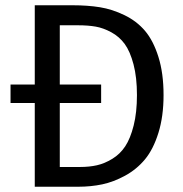

<svg xmlns="http://www.w3.org/2000/svg" viewBox="-20 -709 696 729"><path d="M256 -689Q313 -689 359.5 -681.5Q406 -674 452.5 -651.5Q499 -629 530.5 -592Q562 -555 581.5 -493Q601 -431 601 -348Q601 -267 581.5 -204.5Q562 -142 530.5 -104Q499 -66 455 -42Q411 -18 368 -9Q325 0 277 0H112V-318H20V-388H112V-689ZM284 -75Q319 -75 348 -81.5Q377 -88 406.5 -106Q436 -124 455.5 -153.5Q475 -183 487.5 -232.5Q500 -282 500 -348Q500 -415 487 -464.5Q474 -514 453.5 -542Q433 -570 402.5 -586.5Q372 -603 343 -608Q314 -613 277 -613H207V-388H364V-318H207V-75Z"/></svg>

Font: Fira Sans
Style: Regular
Weight: 400
Designer: Carrois Corporate & Edenspiekermann AG
Foundry: Carrois Corporate GbR & Edenspiekermann AG
Version: Version 4.106;PS 004.106;hotconv 1.0.70;makeotf.lib2.5.58329